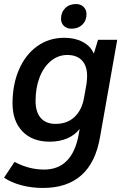

<svg xmlns="http://www.w3.org/2000/svg" viewBox="-38 -697 608 950"><path d="M542 -500 457 -19Q414 233 174 233Q118 233 67.5 219.5Q17 206 -18 182L34 104Q105 142 180 142Q321 142 352 -35L356 -59Q332 -28 294 -12Q256 4 208 4Q122 4 73 -47Q24 -98 24 -186Q24 -280 56.5 -354Q89 -428 147 -469Q205 -510 280 -510Q332 -510 370.5 -490Q409 -470 425 -434H427L447 -500ZM393 -321Q393 -371 367.5 -398Q342 -425 295 -425Q250 -425 214 -395.5Q178 -366 158 -314.5Q138 -263 138 -198Q138 -143 163.5 -113.5Q189 -84 237 -84Q294 -84 330.5 -118Q367 -152 378 -214L390 -282Q393 -303 393 -321ZM264 -604Q264 -636 284.5 -656.5Q305 -677 338 -677Q361 -677 375.5 -663Q390 -649 390 -627Q390 -595 369.5 -575Q349 -555 316 -555Q293 -555 278.5 -568.5Q264 -582 264 -604Z"/></svg>

Font: Sarabun SemiBold
Style: Italic
Weight: 600
Italic angle: -10°
Designer: Suppakit Chalermlarp | Katatrad Co.,Ltd.
Foundry: Cadson Demak Co.,Ltd.
Version: Version 1.000; ttfautohint (v1.6)